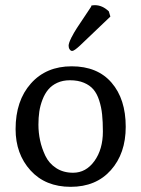

<svg xmlns="http://www.w3.org/2000/svg" viewBox="-20 -702 544 739"><path d="M40 -205.1Q40 -314.5 98.9 -380.6Q157.7 -446.8 255.9 -446.8Q355 -446.8 409.4 -383.8Q463.9 -320.8 463.9 -213.9Q463.9 -111.3 406.7 -47.1Q349.6 17.1 252 17.1Q154.8 17.1 97.4 -46.1Q40 -109.4 40 -205.1ZM249 -393.1Q221.7 -393.1 200.4 -383.3Q179.2 -373.5 165.8 -357.4Q152.3 -341.3 143.6 -318.6Q134.8 -295.9 131.3 -272.5Q127.9 -249 127.9 -222.2Q127.9 -191.4 134.3 -161.6Q140.6 -131.8 154.5 -102.5Q168.5 -73.2 196 -55.2Q223.6 -37.1 261.2 -37.1Q311 -37.1 343.5 -82.3Q376 -127.4 376 -195.8Q376 -233.4 373 -261.5Q370.1 -289.6 361.8 -315.4Q353.5 -341.3 339.6 -357.7Q325.7 -374 303 -383.5Q280.3 -393.1 249 -393.1ZM331.1 -676.8V-680.2Q336.9 -682.1 345.2 -682.1Q374 -682.1 398.9 -658.2L404.8 -638.2L288.1 -526.9Q265.6 -505.9 257.8 -505.9Q252.4 -505.9 248.3 -511.7Q244.1 -517.6 244.1 -525.9Q244.1 -536.1 254.4 -556.4Q264.6 -576.7 276.1 -594.2Q287.6 -611.8 306.2 -639.4Q324.7 -667 331.1 -676.8ZM254.9 -559.1V-558.1H253.9Z"/></svg>

Font: Linear Smooth Low Contrast
Style: Regular
Weight: 500
Designer: Philipp H. Poll, Flanker
Foundry: Philipp H. Poll, reworked by Flanker
Version: Version 1.010 | FøM Fix